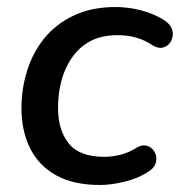

<svg xmlns="http://www.w3.org/2000/svg" viewBox="-20 -517 511 546"><path d="M264 9Q189 9 139.5 -18.5Q90 -46 65.5 -95.5Q41 -145 41 -210Q41 -264 57 -315.5Q73 -367 105.5 -407.5Q138 -448 189 -472.5Q240 -497 309 -497Q346 -497 381.5 -487.5Q417 -478 443 -462Q460 -452 466.5 -439.5Q473 -427 471 -414.5Q469 -402 461.5 -393Q454 -384 442 -381.5Q430 -379 416 -387Q392 -403 367.5 -410Q343 -417 314 -417Q268 -417 236 -399.5Q204 -382 183.5 -351.5Q163 -321 154 -285Q145 -249 145 -211Q145 -147 175.5 -109Q206 -71 277 -71Q299 -71 323 -77Q347 -83 372 -99Q384 -105 395 -103Q406 -101 414 -92.5Q422 -84 424 -73Q426 -62 421.5 -50Q417 -38 402 -29Q376 -11 337 -1Q298 9 264 9Z"/></svg>

Font: Nunito ExtraLight SemiBold
Style: Italic
Weight: 600
Italic angle: -9°
Version: Version 3.602